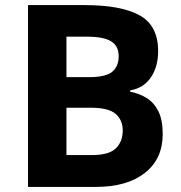

<svg xmlns="http://www.w3.org/2000/svg" viewBox="-20 -734 712 754"><path d="M312 -714Q455 -714 528 -674Q601 -634 601 -533Q601 -472 572.5 -430Q544 -388 491 -379V-374Q527 -367 556 -349Q585 -331 602 -297Q619 -263 619 -207Q619 -110 549 -55Q479 0 357 0H90V-714ZM329 -431Q395 -431 420.5 -452Q446 -473 446 -513Q446 -554 416 -572Q386 -590 321 -590H241V-431ZM241 -311V-125H340Q408 -125 435 -151.5Q462 -178 462 -222Q462 -262 434.5 -286.5Q407 -311 335 -311Z"/></svg>

Font: Noto Sans Javanese
Style: Regular
Weight: 400
Designer: Monotype Design Team
Foundry: Monotype Imaging Inc.
Version: Version 2.004